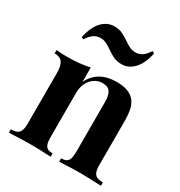

<svg xmlns="http://www.w3.org/2000/svg" viewBox="-183 -914 979 1042"><g transform="rotate(30 307.0 -393.0)"><path d="M24.4 0ZM326.2 -750.5Q348.1 -735.4 364.3 -727.8Q380.4 -720.2 400.9 -720.2Q445.8 -720.2 477.5 -772.9L491.7 -766.1Q476.1 -695.3 442.9 -661.1Q409.7 -627 367.7 -627Q338.9 -627 318.6 -636Q298.3 -645 272.5 -663.1Q251 -678.2 234.6 -686Q218.3 -693.8 197.8 -693.8Q152.8 -693.8 120.6 -640.1L106.9 -647Q122.6 -717.8 155.8 -752Q189 -786.1 231.9 -786.1Q260.3 -786.1 281 -776.9Q301.8 -767.6 326.2 -750.5ZM505.4 -492.2Q522 -473.1 529.3 -442.9Q536.6 -412.6 536.6 -362.3V-92.8Q536.6 -64.9 543 -49.3Q549.3 -33.7 563 -27.3Q576.7 -21 600.6 -21V0L583.5 -0.5Q515.1 -3.9 468.8 -3.9Q419.9 -3.9 355 -0.5L338.9 0V-21Q359.4 -21 370.8 -27.3Q382.3 -33.7 387.5 -49.3Q392.6 -64.9 392.6 -92.8V-403.8Q392.6 -444.8 379.4 -466.1Q366.2 -487.3 331.1 -487.3Q303.2 -487.3 280.5 -472.2Q257.8 -457 244.9 -430.4Q231.9 -403.8 231.9 -371.6V-92.8Q231.9 -64.9 237.1 -49.3Q242.2 -33.7 253.7 -27.3Q265.1 -21 285.6 -21V0L270 -0.5Q207.5 -3.9 161.6 -3.9Q112.3 -3.9 41.5 -0.5L23.9 0V-21Q47.9 -21 61.5 -27.3Q75.2 -33.7 81.5 -49.3Q87.9 -64.9 87.9 -92.8V-408.2Q87.9 -454.6 73.5 -475.6Q59.1 -496.6 23.9 -496.6V-517.6Q60.5 -514.2 85.9 -514.2Q170.9 -514.2 231.9 -528.3V-438Q277.3 -531.2 395 -531.2Q471.2 -531.2 505.4 -492.2Z"/></g></svg>

Font: TypoPRO Playfair Display
Style: Bold
Weight: 700
Designer: Claus Eggers Sørensen
Foundry: Claus Eggers Sørensen
Version: Version 1.004;PS 001.004;hotconv 1.0.70;makeotf.lib2.5.58329